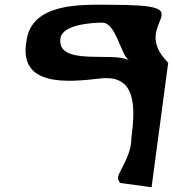

<svg xmlns="http://www.w3.org/2000/svg" viewBox="-20 -583 726 805"><path d="M409.7 -488C465.6 -488 486.5 -352.6 521.4 -329C461.3 -369.5 217.9 -301.9 233.3 -422C240.6 -479.2 361.4 -488 409.7 -488ZM615.5 202 685.2 -320C511.3 -493.3 859.3 -563 440.3 -563C325.9 -563 111.8 -574.8 90.7 -410C56.9 -217 266.6 -238.4 400.8 -254C555.5 -272 546.7 -127.9 530.6 -2C531.1 44.3 510.2 83.8 490.4 124C475.6 154.1 468.1 160 482.8 184Z"/></svg>

Font: Rocketfuel
Style: Italic
Weight: 400
Designer: Mew Too
Foundry: Cannot Into Space Fonts.
Version: Version 0.27